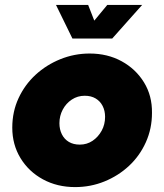

<svg xmlns="http://www.w3.org/2000/svg" viewBox="-20 -749 669 782"><path d="M286 13Q213 13 155 -18.5Q97 -50 63.5 -105Q30 -160 30 -229Q30 -294 55.5 -349Q81 -404 125 -444.5Q169 -485 226 -508Q283 -531 345 -531Q418 -531 475.5 -499.5Q533 -468 566.5 -413.5Q600 -359 599 -289Q599 -225 574 -169.5Q549 -114 505.5 -73.5Q462 -33 405.5 -10Q349 13 286 13ZM305 -160Q334 -160 357 -175.5Q380 -191 394 -216.5Q408 -242 408 -273Q408 -298 398 -317.5Q388 -337 369.5 -348Q351 -359 325 -359Q296 -359 272.5 -343.5Q249 -328 235.5 -302.5Q222 -277 222 -247Q222 -222 232 -202Q242 -182 260.5 -171Q279 -160 305 -160ZM275 -592 208 -729H339L364 -665L417 -729H559L437 -592Z"/></svg>

Font: MuseoModerno Thin Black
Style: Italic
Weight: 900
Italic angle: -9°
Version: Version 1.003